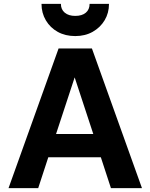

<svg xmlns="http://www.w3.org/2000/svg" viewBox="-20 -970 776 990"><path d="M24 0 282 -720H454L712 0H552L500 -159H229L177 0ZM269 -279H461L365 -571ZM368 -784Q317 -784 278 -805.5Q239 -827 216.5 -865Q194 -903 194 -950H294Q294 -921 314 -904.5Q334 -888 368 -888Q403 -888 422.5 -904.5Q442 -921 442 -950H542Q542 -903 519.5 -865.5Q497 -828 458 -806Q419 -784 368 -784Z"/></svg>

Font: Instrument Sans
Style: Bold
Weight: 700
Designer: Rodrigo Fuenzalida
Foundry: fragTYPE
Version: Version 1.000; ttfautohint (v1.8.4.7-5d5b);gftools[0.9.28]